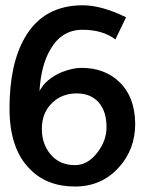

<svg xmlns="http://www.w3.org/2000/svg" viewBox="-20 -676 540 719"><path d="M136.7 -193.4Q136.7 -137.7 168 -99.6Q202.1 -57.6 260.7 -57.6Q307.6 -57.6 343.3 -103Q378.9 -148.4 378.9 -199.2Q378.9 -259.8 349.1 -293Q319.3 -326.2 267.6 -326.2Q212.9 -326.2 176.8 -292Q136.7 -254.9 136.7 -193.4ZM15.6 -269.5Q15.6 -437.5 74.2 -537.1Q143.6 -656.2 290 -656.2Q360.4 -656.2 452.1 -611.3L412.1 -528.3Q364.3 -564.5 289.1 -564.5Q210.9 -564.5 168.9 -491.2Q133.8 -432.6 127.9 -335Q151.4 -379.9 210 -405.3Q252 -421.9 285.2 -421.9Q370.1 -421.9 424.8 -371.1Q485.4 -314.5 486.3 -212.9Q486.3 -116.2 424.8 -48.8Q360.4 22.5 260.7 22.5Q155.3 22.5 91.8 -43Q15.6 -119.1 15.6 -269.5Z"/></svg>

Font: Puritan
Style: Bold
Weight: 700
Version: 2.1